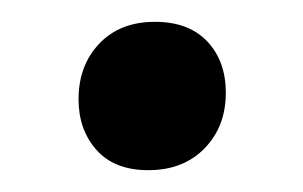

<svg xmlns="http://www.w3.org/2000/svg" viewBox="-20 -321 278 176"><path d="M52 -230Q52 -261 71 -281Q90 -301 122 -301Q153 -301 170 -283Q187 -265 187 -236Q187 -205 167.5 -185Q148 -165 116 -165Q85 -165 68.5 -183.5Q52 -202 52 -230Z"/></svg>

Font: Alegreya Medium
Style: Regular
Weight: 500
Designer: Juan Pablo del Peral
Foundry: Huerta Tipografica
Version: Version 2.007; ttfautohint (v1.6)